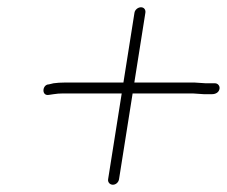

<svg xmlns="http://www.w3.org/2000/svg" viewBox="-20 -558 624 528"><path d="M349.8 -523 319.4 -331H157.4C146.8 -331 136.7 -330.3 127.1 -329L114.6 -326C95.8 -326 93.4 -293.6 114 -297L127.4 -299C135.6 -300.3 144 -301 152.7 -301H314.7L277.3 -65C276 -56.8 282.1 -50 290.4 -50C298.8 -50 306 -56.8 307.3 -65L344.7 -301H510.7L540.4 -299H562.9C573.6 -299 582.2 -304.4 583.7 -314C585 -321.9 579 -329 571.1 -329H545.6L515.4 -331H349.4L379.8 -523C381.1 -531.2 376.1 -538 367.7 -538C359.4 -538 351.1 -531.2 349.8 -523Z"/></svg>

Font: MewTooHand
Style: Ita
Weight: 400
Designer: Mew Too, Robert Jablonski
Version: Version 0.77